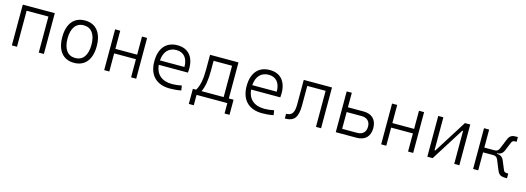

<svg xmlns="http://www.w3.org/2000/svg" viewBox="0 -1374 6445 2354"><g transform="rotate(15 3222.5 -197.5)"><path d="M431.2 0H496.1V-517.6H89.8V0H154.8V-457.5H431.2Z M878.9 9.8C1017.1 9.8 1097.7 -87.9 1097.7 -258.8C1097.7 -429.7 1017.1 -527.3 878.9 -527.3C740.7 -527.3 660.2 -429.7 660.2 -258.8C660.2 -87.9 740.7 9.8 878.9 9.8ZM878.9 -51.3C782.2 -51.3 727.1 -126.5 727.1 -258.8C727.1 -391.1 782.2 -466.3 878.9 -466.3C975.6 -466.3 1030.8 -391.1 1030.8 -258.8C1030.8 -126.5 975.6 -51.3 878.9 -51.3Z M1603 0H1668V-517.6H1603V-287.6H1326.7V-517.6H1261.7V0H1326.7V-230H1603Z M2096.2 9.8C2142.6 9.8 2193.8 5.4 2239.3 -3.9L2230 -64C2190.4 -55.2 2146.5 -50.3 2107.9 -50.3C1979 -50.3 1901.9 -117.2 1891.1 -236.3H2261.7C2263.7 -250 2264.6 -268.1 2264.6 -287.1C2264.6 -440.4 2187 -527.3 2053.2 -527.3C1909.7 -527.3 1827.1 -431.2 1827.1 -263.7C1827.1 -89.4 1924.8 9.8 2096.2 9.8ZM1891.1 -292C1899.4 -403.3 1958 -467.3 2054.2 -467.3C2147.9 -467.3 2202.1 -403.8 2202.1 -292Z M2371.1 131.8H2434.1V0H2824.7V131.8H2887.7V-60.1H2827.6V-517.6H2466.8V-329.1C2466.8 -210.4 2451.2 -123 2412.6 -60.1H2371.1ZM2762.2 -60.1H2481.4C2514.6 -128.9 2527.8 -218.3 2527.8 -332.5V-457.5H2762.2Z M3268.1 9.8C3314.5 9.8 3365.7 5.4 3411.1 -3.9L3401.9 -64C3362.3 -55.2 3318.4 -50.3 3279.8 -50.3C3150.9 -50.3 3073.7 -117.2 3063 -236.3H3433.6C3435.5 -250 3436.5 -268.1 3436.5 -287.1C3436.5 -440.4 3358.9 -527.3 3225.1 -527.3C3081.5 -527.3 2999 -431.2 2999 -263.7C2999 -89.4 3096.7 9.8 3268.1 9.8ZM3063 -292C3071.3 -403.3 3129.9 -467.3 3226.1 -467.3C3319.8 -467.3 3374 -403.8 3374 -292Z M3554.2 0C3672.9 0 3716.8 -57.6 3716.8 -211.9V-457.5H3949.7V0H4014.6V-517.6H3656.2V-208.5C3656.2 -101.1 3627.9 -60.1 3554.2 -60.1Z M4201.2 0H4464.8C4571.8 0 4632.8 -60.5 4632.8 -166.5C4632.8 -272.9 4571.8 -333.5 4464.8 -333.5H4266.1V-517.6H4201.2ZM4266.1 -60.1V-272.9H4454.6C4525.4 -272.9 4565.9 -234.4 4565.9 -166.5C4565.9 -99.1 4525.4 -60.1 4454.6 -60.1Z M5118.7 0H5183.6V-517.6H5118.7V-287.6H4842.3V-517.6H4777.3V0H4842.3V-230H5118.7Z M5363.3 0H5430.7L5694.8 -418.5H5704.6V0H5769.5V-517.6H5702.1L5438 -99.1H5428.2V-517.6H5363.3Z M5944.3 0H6009.3V-228.5H6138.2C6170.4 -228.5 6187.5 -214.8 6199.2 -185.5L6251 -59.6C6270 -13.2 6298.3 2.4 6351.6 2.4H6375V-57.6H6357.4C6335 -57.6 6321.8 -64.9 6314 -84L6267.1 -196.8C6250.5 -235.8 6221.2 -255.4 6178.2 -255.4H6177.7V-262.2C6219.7 -262.7 6247.6 -282.2 6263.7 -320.8L6310.5 -433.6C6318.8 -452.6 6332 -460 6354 -460H6373.5V-520H6350.1C6296.4 -520 6270 -504.4 6251 -458L6199.2 -332C6187.5 -302.7 6170.4 -289.1 6138.2 -289.1H6009.3V-517.6H5944.3Z"/></g></svg>

Font: Cascadia Code Light
Style: Regular
Weight: 300
Monospace: yes
Designer: Aaron Bell
Foundry: Saja Typeworks
Version: Version 2404.023